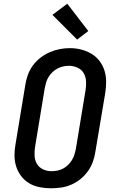

<svg xmlns="http://www.w3.org/2000/svg" viewBox="-20 -1005 640 1033"><path d="M254 8Q223 8 192.5 2Q162 -4 137 -19Q112 -34 94 -57.5Q76 -81 67 -109.5Q58 -138 58 -169.5Q58 -201 64 -232L116 -547Q120 -574 129.5 -601Q139 -628 156 -651.5Q173 -675 196.5 -693.5Q220 -712 246.5 -723.5Q273 -735 300 -740.5Q327 -746 355 -746Q387 -746 416.5 -738.5Q446 -731 471.5 -716Q497 -701 515 -677.5Q533 -654 542 -625.5Q551 -597 551 -565.5Q551 -534 546 -503L493 -188Q489 -161 479.5 -134.5Q470 -108 453 -84Q436 -60 413 -41.5Q390 -23 363.5 -11.5Q337 0 309 4Q281 8 254 8ZM256 -84Q272 -84 288 -87Q304 -90 318.5 -97.5Q333 -105 345.5 -117Q358 -129 366.5 -143Q375 -157 380 -172.5Q385 -188 388 -203L440 -518Q444 -542 443 -566.5Q442 -591 430.5 -611Q419 -631 397 -641Q375 -651 351 -651Q335 -651 319.5 -647.5Q304 -644 289.5 -636.5Q275 -629 263 -617.5Q251 -606 242 -592Q233 -578 228.5 -562.5Q224 -547 221 -532L169 -217Q165 -193 166 -168.5Q167 -144 178 -124.5Q189 -105 210.5 -94.5Q232 -84 256 -84Q256 -84 256 -84Q256 -84 256 -84ZM395 -792 262 -925 342 -985 455 -838Z"/></svg>

Font: Iosevka Etoile SmBdObl
Style: Regular
Weight: 600
Italic angle: -9°
Designer: Belleve Invis
Foundry: Belleve Invis
Version: Version 15.5.2; ttfautohint (v1.8.4)